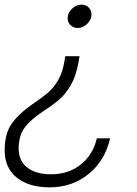

<svg xmlns="http://www.w3.org/2000/svg" viewBox="-22 -579 588 823"><path d="M268 -500Q268 -524 286.5 -541.5Q305 -559 328 -559Q346 -559 358 -547Q370 -535 370 -517Q370 -495 352 -477Q334 -459 311 -459Q293 -459 280.5 -471Q268 -483 268 -500ZM-2 65Q-2 -6 28.5 -49.5Q59 -93 125 -138Q162 -163 184.5 -182.5Q207 -202 226 -233.5Q245 -265 253 -310L258 -338H319L314 -310Q304 -253 282 -215Q260 -177 234.5 -154.5Q209 -132 169 -106Q111 -68 84.5 -33Q58 2 58 58Q58 110 94.5 139Q131 168 197 168Q272 168 324.5 126Q377 84 393 14H450Q428 110 357.5 167Q287 224 191 224Q102 224 50 182.5Q-2 141 -2 65Z"/></svg>

Font: Open Sauce One Light Italic
Style: Regular
Weight: 300
Italic angle: -10°
Designer: Alfredo Marco Pradil
Foundry: Creative Sauce Fz LLC
Version: Version 1.477